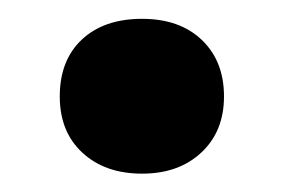

<svg xmlns="http://www.w3.org/2000/svg" viewBox="-20 -382 302 204"><path d="M131 -197.5Q91.5 -197.5 67.5 -219.8Q43.5 -242 43.5 -279.5Q43.5 -318 67 -340Q90.5 -362 131 -362Q171 -362 194.5 -339.5Q218 -317 218 -279.5Q218 -242.5 194 -220Q170 -197.5 131 -197.5Z"/></svg>

Font: Encode Sans SC SemiBold
Style: Regular
Weight: 600
Version: Version 3.002